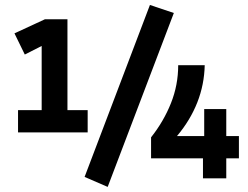

<svg xmlns="http://www.w3.org/2000/svg" viewBox="-20 -688 980 758"><path d="M51.2 -165.2V-253.3H144.5V-506.5L77.9 -472.7L37.1 -556.3L157.5 -612H246.3V-253.3H326.1V-165.2ZM405.1 49.9 314 10.4 571.9 -668.4 666.3 -636.7ZM781.3 16.1V-62.8H576.4V-145.8Q626.2 -208.7 654.8 -280.4Q683.5 -352.1 683.5 -430.5H788.2Q786.6 -354.4 759.1 -284.1Q731.6 -213.8 678.8 -150.9H786.2V-257.5H873.3V-150.9H923.2V-62.8H873.3V16.1Z"/></svg>

Font: Anaheim
Style: Regular
Weight: 400
Designer: Vernon Adams
Foundry: Vernon Adams
Version: Version 2.001